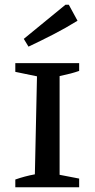

<svg xmlns="http://www.w3.org/2000/svg" viewBox="-20 -795 402 815"><path d="M45 0V-33Q65 -40 85.5 -45.5Q106 -51 128 -55L137 -471L45 -490V-527H316V-494Q299 -488 280 -483Q261 -478 233 -472V-53L316 -37V0ZM101 -597 81 -630 258 -775H272L309 -707Q259 -676 206.5 -649Q154 -622 101 -597Z"/></svg>

Font: Piazzolla SC Medium
Style: Regular
Weight: 500
Designer: Juan Pablo del Peral
Foundry: Huerta Tipografica
Version: Version 1.330